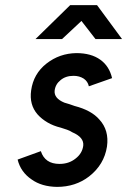

<svg xmlns="http://www.w3.org/2000/svg" viewBox="-20 -720 498 752"><path d="M119 -567H223L299 -638L354 -567H458L360 -700H255ZM419 -414Q408 -461 373 -486Q337 -512 279 -512Q213 -511 162 -471Q111 -431 102 -366Q94 -310 127 -272Q143 -254 166 -240.5Q189 -227 218 -220Q231 -216 242.5 -212Q254 -208 263 -202Q310 -182 306 -149Q302 -119 276 -99Q250 -78 213 -78Q156 -78 140 -128L49 -95Q61 -46 104 -17Q143 11 203 12Q276 12 329 -29Q388 -75 399 -146Q408 -210 369 -252Q338 -288 272 -305Q262 -309 252 -312Q242 -315 232 -318Q191 -335 194 -365Q197 -390 217 -406Q237 -423 268 -423Q291 -423 308 -412Q324 -401 328 -382Z"/></svg>

Font: Unageo
Style: Medium-Italic
Weight: 500
Designer: Richard Sepsi
Foundry: Richard Sepsi
Version: Version 2.000